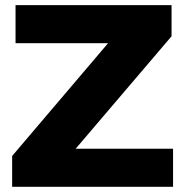

<svg xmlns="http://www.w3.org/2000/svg" viewBox="-20 -721 716 741"><path d="M40 -701.2H642.1V-581.1L272 -147H647.9V0H26.9V-119.1L397 -554.2H40Z"/></svg>

Font: Montserrat-Arabic
Style: Bold
Weight: 700
Designer: Mohamed Gaber
Foundry: Kief Type Foundry
Version: Version 5.008;PS 005.008;hotconv 1.0.88;makeotf.lib2.5.64775